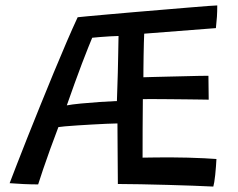

<svg xmlns="http://www.w3.org/2000/svg" viewBox="-20 -671 875 707"><path d="M765.5 16Q735 14.5 690.5 12.8Q646 11 596 9.8Q546 8.5 498.5 7.5Q451 6.5 414 6.5Q414 -47.5 413.2 -104.5Q412.5 -161.5 412.5 -216.5Q397 -216.5 372.2 -215.2Q347.5 -214 319.2 -212.5Q291 -211 264.8 -209.2Q238.5 -207.5 219.5 -205.8Q200.5 -204 195 -203Q180 -163 165.2 -122.8Q150.5 -82.5 139 -48.2Q127.5 -14 120.5 8Q111.5 8 97.2 7.8Q83 7.5 67.8 6.8Q52.5 6 38.5 5Q24.5 4 15.5 3.5Q25 -21 41.8 -64.8Q58.5 -108.5 80.8 -164.2Q103 -220 127.8 -281.2Q152.5 -342.5 177.5 -402.8Q202.5 -463 225.2 -516Q248 -569 266 -607.5Q273 -608.5 303.2 -611.2Q333.5 -614 378.5 -618Q423.5 -622 475.5 -626.5Q527.5 -631 579.2 -635.2Q631 -639.5 674.8 -643.2Q718.5 -647 746.8 -649Q775 -651 780 -651Q780 -628.5 778.8 -609.2Q777.5 -590 775 -567.5L511 -547Q510.5 -535.5 509.8 -513.8Q509 -492 508.8 -466.8Q508.5 -441.5 508.2 -419.8Q508 -398 508 -386.5Q519.5 -387 542.8 -387.5Q566 -388 595.5 -388.8Q625 -389.5 654.8 -390.2Q684.5 -391 709.2 -391.5Q734 -392 747.5 -392L748.5 -304Q741.5 -304 718 -304.5Q694.5 -305 662.8 -305.2Q631 -305.5 598.8 -305.8Q566.5 -306 541.2 -306.2Q516 -306.5 506 -306Q505.5 -254.5 505.2 -198Q505 -141.5 505 -90.5Q525.5 -91 553.8 -91.2Q582 -91.5 606 -91.5Q638.5 -91.5 671.8 -90.5Q705 -89.5 732.8 -88.2Q760.5 -87 777 -85.5Q776.5 -73 775.2 -57.5Q774 -42 772.5 -27Q771 -12 769 -0.5Q767 11 765.5 16ZM226 -283Q244 -286.5 277.8 -289.8Q311.5 -293 347.8 -295.5Q384 -298 410.5 -299Q411 -319 412 -345.5Q413 -372 413.8 -402.8Q414.5 -433.5 415.2 -467.8Q416 -502 416.5 -538.5Q405 -538.5 385 -537.2Q365 -536 346.5 -534.5Q328 -533 319.5 -532Q314.5 -520 304.5 -495.2Q294.5 -470.5 281.8 -437Q269 -403.5 254.8 -364Q240.5 -324.5 226 -283Z"/></svg>

Font: Grandstander Thin
Style: Regular
Weight: 400
Version: Version 1.200